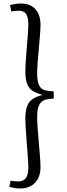

<svg xmlns="http://www.w3.org/2000/svg" viewBox="-20 -843 380 1090"><path d="M94 227Q78 227 63.5 224.5Q49 222 33 218L40 183Q51 184 61.5 185.5Q72 187 83 187Q102 187 115 179Q128 171 134.5 152.5Q141 134 141 105Q141 89 138.5 54Q136 19 132.5 -23.5Q129 -66 126.5 -105.5Q124 -145 124 -169Q124 -216 135 -242.5Q146 -269 168 -282.5Q190 -296 222 -304Q192 -312 169.5 -324.5Q147 -337 135.5 -363Q124 -389 124 -436Q124 -461 126.5 -499Q129 -537 132.5 -577.5Q136 -618 138.5 -651.5Q141 -685 141 -702Q141 -732 135 -749.5Q129 -767 117 -774.5Q105 -782 87 -782Q75 -782 65 -781Q55 -780 44 -778L37 -814Q51 -818 67 -820.5Q83 -823 98 -823Q153 -823 181.5 -790.5Q210 -758 210 -702Q210 -679 207 -643.5Q204 -608 200.5 -568Q197 -528 194 -490.5Q191 -453 191 -426Q191 -379 202.5 -357.5Q214 -336 235 -330.5Q256 -325 285 -324V-283Q256 -283 235 -276Q214 -269 202.5 -247Q191 -225 191 -179Q191 -152 194 -113Q197 -74 200.5 -32Q204 10 207 46.5Q210 83 210 106Q210 161 179.5 194Q149 227 94 227Z"/></svg>

Font: Literata 18pt Light
Style: Regular
Weight: 300
Designer: Latin by Veronika Burian and Jose Scaglione. Greek by Irene Vlachou. Cyrillic by Vera Evstafieva.
Foundry: TypeTogether
Version: Version 3.103;gftools[0.9.29]